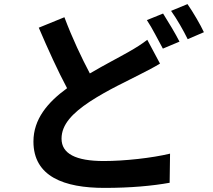

<svg xmlns="http://www.w3.org/2000/svg" viewBox="-20 -863 1040 936"><path d="M894 -843 814 -810C842 -771 874 -715 895 -672L974 -706C958 -741 920 -806 894 -843ZM775 -797 696 -765C723 -725 751 -667 774 -626L855 -660C836 -698 799 -759 775 -797ZM760 -553 698 -669C671 -648 644 -631 607 -610C560 -583 491 -548 418 -505C378 -581 333 -675 294 -779L169 -728C214 -623 262 -517 307 -433C212 -364 143 -282 143 -173C143 -2 293 53 489 53C618 53 723 43 807 28L809 -114C722 -93 588 -78 486 -78C349 -78 280 -114 280 -187C280 -256 333 -311 417 -367C509 -427 601 -468 662 -500C699 -519 729 -534 760 -553Z"/></svg>

Font: Spoqa Han Sans Neo Bold
Style: Bold
Weight: 700
Designer: [Spoqa Han Sans Neo] Dong-huui Kim  Younghwa Kang  Yujin Lee  [Noto Sans] Ryoko NISHIZUKA  (kana & ideographs); Paul D. 
Foundry: Spoqa (http://www.spoqa-han-sans.com)
Version: Version 1.100;hotconv 1.0.109;makeotfexe 2.5.65596